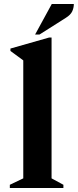

<svg xmlns="http://www.w3.org/2000/svg" viewBox="-20 -937 388 957"><path d="M29 0V-16L96 -48V-636L32 -683V-695L225 -750H237V-48L296 -16V0ZM155 -765 238 -917H348Q348 -898 340 -880.5Q332 -863 308 -848L177 -765Z"/></svg>

Font: Spectral
Style: Bold
Weight: 700
Designer: Jean-Baptiste Levee
Foundry: Production Type
Version: Version 2.001